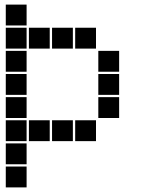

<svg xmlns="http://www.w3.org/2000/svg" viewBox="-20 -615 640 830"><path d="M6 -595Q5 -595 5 -595Q5 -595 5 -594V-506Q5 -505 5 -505Q5 -505 6 -505H94Q95 -505 95 -505Q95 -505 95 -506V-594Q95 -595 95 -595Q95 -595 94 -595ZM6 -495Q5 -495 5 -495Q5 -495 5 -494V-406Q5 -405 5 -405Q5 -405 6 -405H94Q95 -405 95 -405Q95 -405 95 -406V-494Q95 -495 95 -495Q95 -495 94 -495ZM106 -495Q105 -495 105 -495Q105 -495 105 -494V-406Q105 -405 105 -405Q105 -405 106 -405H194Q195 -405 195 -405Q195 -405 195 -406V-494Q195 -495 195 -495Q195 -495 194 -495ZM206 -495Q205 -495 205 -495Q205 -495 205 -494V-406Q205 -405 205 -405Q205 -405 206 -405H294Q295 -405 295 -405Q295 -405 295 -406V-494Q295 -495 295 -495Q295 -495 294 -495ZM306 -495Q305 -495 305 -495Q305 -495 305 -494V-406Q305 -405 305 -405Q305 -405 306 -405H394Q395 -405 395 -405Q395 -405 395 -406V-494Q395 -495 395 -495Q395 -495 394 -495ZM6 -395Q5 -395 5 -395Q5 -395 5 -394V-306Q5 -305 5 -305Q5 -305 6 -305H94Q95 -305 95 -305Q95 -305 95 -306V-394Q95 -395 95 -395Q95 -395 94 -395ZM406 -395Q405 -395 405 -395Q405 -395 405 -394V-306Q405 -305 405 -305Q405 -305 406 -305H494Q495 -305 495 -305Q495 -305 495 -306V-394Q495 -395 495 -395Q495 -395 494 -395ZM6 -295Q5 -295 5 -295Q5 -295 5 -294V-206Q5 -205 5 -205Q5 -205 6 -205H94Q95 -205 95 -205Q95 -205 95 -206V-294Q95 -295 95 -295Q95 -295 94 -295ZM406 -295Q405 -295 405 -295Q405 -295 405 -294V-206Q405 -205 405 -205Q405 -205 406 -205H494Q495 -205 495 -205Q495 -205 495 -206V-294Q495 -295 495 -295Q495 -295 494 -295ZM6 -195Q5 -195 5 -195Q5 -195 5 -194V-106Q5 -105 5 -105Q5 -105 6 -105H94Q95 -105 95 -105Q95 -105 95 -106V-194Q95 -195 95 -195Q95 -195 94 -195ZM406 -195Q405 -195 405 -195Q405 -195 405 -194V-106Q405 -105 405 -105Q405 -105 406 -105H494Q495 -105 495 -105Q495 -105 495 -106V-194Q495 -195 495 -195Q495 -195 494 -195ZM6 -95Q5 -95 5 -95Q5 -95 5 -94V-6Q5 -5 5 -5Q5 -5 6 -5H94Q95 -5 95 -5Q95 -5 95 -6V-94Q95 -95 95 -95Q95 -95 94 -95ZM106 -95Q105 -95 105 -95Q105 -95 105 -94V-6Q105 -5 105 -5Q105 -5 106 -5H194Q195 -5 195 -5Q195 -5 195 -6V-94Q195 -95 195 -95Q195 -95 194 -95ZM206 -95Q205 -95 205 -95Q205 -95 205 -94V-6Q205 -5 205 -5Q205 -5 206 -5H294Q295 -5 295 -5Q295 -5 295 -6V-94Q295 -95 295 -95Q295 -95 294 -95ZM306 -95Q305 -95 305 -95Q305 -95 305 -94V-6Q305 -5 305 -5Q305 -5 306 -5H394Q395 -5 395 -5Q395 -5 395 -6V-94Q395 -95 395 -95Q395 -95 394 -95ZM6 5Q5 5 5 5Q5 5 5 6V94Q5 95 5 95Q5 95 6 95H94Q95 95 95 95Q95 95 95 94V6Q95 5 95 5Q95 5 94 5ZM6 105Q5 105 5 105Q5 105 5 106V194Q5 195 5 195Q5 195 6 195H94Q95 195 95 195Q95 195 95 194V106Q95 105 95 105Q95 105 94 105Z"/></svg>

Font: Doto Black
Style: Regular
Weight: 900
Version: Version 1.000